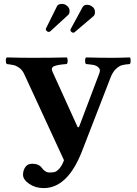

<svg xmlns="http://www.w3.org/2000/svg" viewBox="-20 -944 707 993"><path d="M551.8 -543 403.8 -161.1Q329.6 28.8 206.1 28.8Q163.1 28.8 131.1 6.8Q99.1 -15.1 99.1 -40Q99.1 -63 111.1 -80.1Q123 -97.2 146 -97.2Q181.2 -97.2 196.8 -75.2Q213.9 -52.2 233.9 -51.8Q252.9 -51.8 262.9 -54.4Q272.9 -57.1 286.4 -71.5Q299.8 -85.9 311 -115.2L106 -559.1Q96.2 -581.1 80.6 -592.5Q64.9 -604 52 -606.9Q39.1 -609.9 15.1 -612.8Q10.3 -617.7 10 -629.9Q9.8 -642.1 15.1 -647Q89.4 -645 148.9 -645Q251 -645 325.2 -647Q330.1 -642.1 330.1 -630.1Q330.1 -618.2 325.2 -612.8Q281.2 -609.9 261.7 -602.5Q242.2 -595.2 251 -574.2L380.4 -289.1Q381.3 -286.6 383.3 -285.9Q385.3 -285.2 387 -286.4Q388.7 -287.6 390.1 -291L494.1 -565.9Q501 -584 490 -594.5Q479 -605 464.1 -607.9Q449.2 -610.8 424.8 -612.8Q419.9 -617.7 419.9 -629.9Q419.9 -642.1 424.8 -647Q499 -645 558.1 -645Q600.1 -645 651.9 -647Q655.8 -642.1 655.8 -630.1Q655.8 -618.2 651.9 -612.8Q626 -610.8 611.1 -606.9Q596.2 -603 579.6 -587.4Q563 -571.8 551.8 -543ZM458 -909.2Q471.2 -899.4 471.2 -880.9Q471.2 -867.7 463.9 -860.8L365.2 -776.9Q363.3 -774.9 357.9 -774.9Q354 -774.9 349.1 -779.1Q344.2 -783.2 344.2 -788.1Q344.2 -792 345.2 -793L407.2 -907.2Q414.1 -919.4 429.9 -919.2Q445.8 -918.9 458 -909.2ZM325.2 -915Q340.3 -903.8 339.8 -886.2Q339.8 -873 333 -867.2L238.8 -780.8Q232.9 -778.8 231 -778.8Q229 -778.8 223.1 -782.2Q217.3 -786.1 216.8 -793Q216.8 -795.9 217.8 -796.9L274.9 -912.1Q281.7 -924.3 301.8 -923.8Q314 -923.8 325.2 -915Z"/></svg>

Font: Linux Libertine
Style: Bold
Weight: 700
Designer: Philipp H. Poll
Foundry: Philipp H. Poll
Version: Version 5.0.3